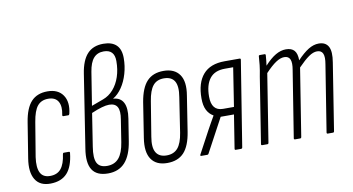

<svg xmlns="http://www.w3.org/2000/svg" viewBox="-70 -861 1910 1038"><g transform="rotate(-10 885.0 -341.5)"><path d="M133 6Q74 7 49 -34Q24 -75 36 -149L67 -342Q79 -418 111.5 -453Q144 -488 201 -488Q259 -488 285.5 -449.5Q312 -411 297 -348Q295 -341 290 -341H264Q257 -341 258 -348Q268 -395 252.5 -421.5Q237 -448 198 -448Q160 -448 139 -422.5Q118 -397 108 -336L77 -149Q69 -93 83.5 -64Q98 -35 137 -35Q176 -35 197 -60.5Q218 -86 225 -139Q226 -146 231 -146H258Q265 -146 264 -139Q256 -65 224 -30Q192 5 133 6Z M448 6Q386 6 361.5 -32.5Q337 -71 350 -149L412 -548Q423 -620 455 -654.5Q487 -689 543 -689Q590 -689 614.5 -665.5Q639 -642 639 -594Q639 -550 627 -508.5Q615 -467 593.5 -435.5Q572 -404 545 -388V-387Q584 -385 600 -354.5Q616 -324 607 -267L588 -147Q576 -70 541.5 -32Q507 6 448 6ZM450 -35Q491 -35 514.5 -62.5Q538 -90 547 -148L566 -269Q574 -315 562 -337Q550 -359 517 -359Q484 -359 419 -331L391 -151Q381 -90 395 -62.5Q409 -35 450 -35ZM425 -369 490 -393Q523 -405 547 -432.5Q571 -460 584 -499Q597 -538 597 -585Q597 -648 538 -648Q503 -648 482.5 -624.5Q462 -601 454 -551Z M773 6Q713 6 686 -33.5Q659 -73 671 -149L701 -341Q714 -418 747 -453Q780 -488 838 -488Q898 -488 925.5 -449Q953 -410 940 -334L910 -142Q898 -65 865 -29.5Q832 6 773 6ZM777 -35Q816 -35 838 -60.5Q860 -86 869 -143L898 -333Q908 -392 891.5 -420Q875 -448 833 -448Q794 -448 773 -422Q752 -396 743 -339L712 -149Q702 -91 719 -63Q736 -35 777 -35Z M959 0Q956 0 955.5 -2Q955 -4 956 -7L1023 -132Q1033 -151 1043 -168Q1053 -185 1063 -203V-204Q1040 -217 1027.5 -241.5Q1015 -266 1015 -306Q1015 -391 1054.5 -436.5Q1094 -482 1173 -482H1255Q1262 -482 1261 -475L1186 -7Q1185 0 1178 0H1149Q1143 0 1144 -7L1173 -190H1100L1000 -4Q998 0 993 0ZM1120 -230H1180L1213 -442H1167Q1111 -442 1084 -407Q1057 -372 1057 -308Q1057 -230 1120 -230Z M1295 0Q1288 0 1289 -7L1346 -367Q1353 -402 1356 -429Q1359 -456 1360 -476Q1360 -482 1367 -482H1393Q1398 -482 1398 -476Q1397 -462 1395.5 -447Q1394 -432 1392 -419Q1425 -455 1453.5 -471.5Q1482 -488 1510 -488Q1541 -488 1556 -471Q1571 -454 1571 -417Q1605 -453 1633.5 -470.5Q1662 -488 1690 -488Q1728 -488 1743 -460.5Q1758 -433 1748 -374L1690 -7Q1689 0 1683 0H1655Q1648 0 1649 -7L1707 -371Q1714 -410 1706 -429Q1698 -448 1674 -448Q1653 -448 1628.5 -431Q1604 -414 1569 -378L1510 -7Q1509 0 1503 0H1475Q1468 0 1469 -7L1527 -371Q1534 -410 1526 -429Q1518 -448 1494 -448Q1473 -448 1448 -431.5Q1423 -415 1389 -379L1330 -7Q1329 0 1323 0Z"/></g></svg>

Font: Sofia Sans Extra Condensed Light
Style: Italic
Weight: 300
Italic angle: -9°
Version: Version 4.100